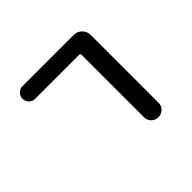

<svg xmlns="http://www.w3.org/2000/svg" viewBox="-176 -1023 1351 1351"><g transform="rotate(-45 500.0 -347.5)"><path d="M182.6 -636.7Q156.2 -636.7 138.2 -655.3Q120.1 -673.8 120.1 -699.7Q120.1 -725.6 138.7 -744.1Q157.2 -762.7 182.6 -762.7H692.4Q727.5 -762.7 752.4 -737.8Q777.3 -712.9 777.3 -677.7V-2.9Q777.3 27.3 756.3 47.9Q735.4 68.4 705.1 68.4Q674.8 68.4 653.8 47.9Q632.8 27.3 632.8 -2.9V-625Q632.8 -636.7 622.1 -636.7Z"/></g></svg>

Font: Rounded-X Mgen+ 1m bold
Style: Bold
Weight: 700
Designer: [Source Han Sans]
Ryoko NISHIZUKA  (kana & ideographs); Paul D. Hunt (Latin, Greek & Cyrillic); Wenlong ZHANG  (bopomofo
Version: Version 1.059.20150602